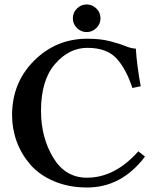

<svg xmlns="http://www.w3.org/2000/svg" viewBox="-20 -832 706 862"><path d="M325.7 -706.1Q307.1 -724.1 307.1 -750Q307.1 -775.9 325.7 -793.9Q344.2 -812 369.1 -812Q394 -812 412.6 -793.9Q431.2 -775.9 431.2 -750Q431.2 -724.1 412.6 -706.1Q394 -688 369.1 -688Q344.2 -688 325.7 -706.1ZM371.1 9.8Q289.1 9.8 223.1 -18.1Q157.2 -45.9 116.7 -92.5Q76.2 -139.2 55.2 -196Q34.2 -252.9 34.2 -314.9Q34.2 -460.9 133.1 -559.6Q231.9 -658.2 372.1 -658.2Q430.2 -658.2 473.1 -647.2Q516.1 -636.2 543.5 -625Q570.8 -613.8 589.8 -613.8Q594.7 -536.6 611.8 -444.8L574.2 -437Q546.4 -522.9 502.7 -570.1Q459 -617.2 372.1 -617.2Q290 -617.2 227.1 -544.7Q164.1 -472.2 164.1 -334Q164.1 -215.8 218.5 -125Q272.9 -34.2 370.1 -34.2Q496.1 -34.2 601.1 -152.8L630.9 -128.9Q525.9 9.8 371.1 9.8Z"/></svg>

Font: Linux Libertine
Style: Semibold
Weight: 600
Designer: Philipp H. Poll
Foundry: Philipp H. Poll
Version: Version 5.1.2 ; ttfautohint (v0.9)